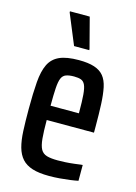

<svg xmlns="http://www.w3.org/2000/svg" viewBox="-112 -775 596 844"><g transform="rotate(15 186.5 -353.5)"><path d="M197 8Q151 8 121 -1.5Q91 -11 73.5 -30.5Q56 -50 47.5 -80.5Q39 -111 37 -154Q35 -197 35 -254Q35 -326 39 -376.5Q43 -427 58 -458Q73 -489 105 -503.5Q137 -518 193 -518Q236 -518 263.5 -509Q291 -500 306.5 -481Q322 -462 328.5 -431Q335 -400 337 -356.5Q339 -313 339 -255V-227H124Q124 -175 127 -143Q130 -111 139 -95Q148 -79 166.5 -73.5Q185 -68 217 -68Q232 -68 251 -69Q270 -70 290.5 -72.5Q311 -75 328 -77V-5Q314 -2 292 1Q270 4 245.5 6Q221 8 197 8ZM253 -271V-298Q253 -348 250.5 -377Q248 -406 241.5 -420Q235 -434 223 -438.5Q211 -443 191 -443Q169 -443 155 -438Q141 -433 134.5 -418Q128 -403 126 -372.5Q124 -342 124 -292H273ZM156 -572 99 -710V-715H189L225 -577V-572Z"/></g></svg>

Font: Saira ExtraCondensed SemiBold
Style: Regular
Weight: 600
Width: 2
Designer: Hector Gatti with collaboration of the Omnibus-Type team
Foundry: Omnibus-Type
Version: Version 1.101